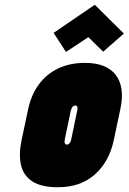

<svg xmlns="http://www.w3.org/2000/svg" viewBox="-20 -776 540 806"><path d="M500 -635 378 -756 205 -638 257 -558 351 -620 413 -559ZM457 -185 485 -317Q505 -409 466.5 -460.5Q428 -512 337 -512Q273 -512 224 -488.5Q175 -465 143 -421.5Q111 -378 98 -317L70 -185Q58 -126 68.5 -82Q79 -38 116.5 -14Q154 10 223 10Q318 10 378 -43.5Q438 -97 457 -185ZM304 -311 279 -191Q278 -185 275.5 -180Q273 -175 269.5 -172Q266 -169 261 -169Q256 -169 253.5 -172Q251 -175 251 -180Q251 -185 252 -191L277 -311Q279 -318 281.5 -323Q284 -328 288 -330.5Q292 -333 296 -333Q301 -333 303 -330.5Q305 -328 305.5 -323Q306 -318 304 -311Z"/></svg>

Font: Advent Pro Black
Style: Italic
Weight: 900
Italic angle: -12°
Version: Version 3.000